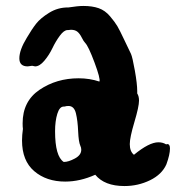

<svg xmlns="http://www.w3.org/2000/svg" viewBox="-20 -617 636 645"><path d="M45 -421Q45 -449 70 -490Q87 -519 101.5 -537.5Q116 -556 145 -574Q174 -592 208 -592H210Q242 -597 260 -597Q290 -597 311.5 -589.5Q333 -582 349.5 -562.5Q366 -543 374 -529.5Q382 -516 397.5 -483Q413 -450 420 -436Q425 -425 433 -380Q441 -335 441 -311V-303Q447 -294 447 -279Q447 -259 431.5 -207Q416 -155 416 -133Q416 -108 430 -97Q481 -139 512 -139Q527 -139 538 -132Q539 -132 540 -132.5Q541 -133 542 -133Q551 -133 551 -118Q551 -98 539 -65Q524 -31 484 -11.5Q444 8 398 8Q331 8 300 -30Q249 -7 199 -7Q136 -7 95 -42Q54 -77 54 -145Q54 -163 57 -184Q56 -190 56 -203Q56 -277 113 -315.5Q170 -354 244 -354Q281 -354 314 -343Q318 -352 297.5 -407Q277 -462 266 -473Q261 -478 254.5 -491Q248 -504 240 -510.5Q232 -517 218 -517Q217 -517 214 -516.5Q211 -516 209 -516H207Q195 -516 181 -497Q167 -478 156 -455Q145 -432 129 -413Q113 -394 98 -394Q96 -394 88 -396Q76 -394 73 -394Q45 -394 45 -421ZM165 -176Q165 -92 194 -73H195Q210 -73 231.5 -84.5Q253 -96 253 -114Q253 -121 250 -127Q244 -140 242.5 -176Q241 -212 235 -236.5Q229 -261 210 -261Q202 -261 197 -259H194Q180 -259 172.5 -234.5Q165 -210 165 -176Z"/></svg>

Font: NaniFont Regular
Style: Regular
Weight: 400
Designer: Nanigashitei
Version: Version 1.036